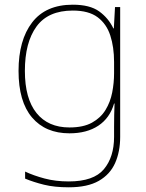

<svg xmlns="http://www.w3.org/2000/svg" viewBox="-20 -558 623 818"><path d="M290 -538Q363 -538 402.5 -509.5Q442 -481 463 -437H465L470 -528H492V25Q492 88 470.5 136.5Q449 185 401 212.5Q353 240 273 240Q212 240 167.5 229Q123 218 87 203V173Q123 190 170 202.5Q217 215 273 215Q379 215 422.5 163Q466 111 466 25V-17Q466 -46 466.5 -67Q467 -88 468 -117H466Q448 -55 399 -22.5Q350 10 276 10Q174 10 116.5 -57.5Q59 -125 59 -256Q59 -387 117 -462.5Q175 -538 290 -538ZM290 -513Q185 -513 135.5 -445Q86 -377 86 -256Q86 -138 135.5 -76.5Q185 -15 276 -15Q335 -15 372 -35.5Q409 -56 429.5 -89.5Q450 -123 458 -164Q466 -205 466 -246V-294Q466 -357 450 -406.5Q434 -456 396 -484.5Q358 -513 290 -513Z"/></svg>

Font: Noto Sans Bengali UI Thin
Style: Regular
Weight: 100
Designer: Jelle Bosma - Monotype Design Team
Foundry: Monotype Imaging Inc.
Version: Version 2.003; ttfautohint (v1.8.4.7-5d5b)